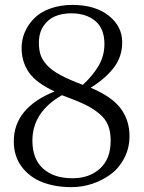

<svg xmlns="http://www.w3.org/2000/svg" viewBox="-20 -748 586 781"><path d="M270 13.2Q204.6 13.2 152.6 -6.8Q100.6 -26.9 68.4 -69.6Q36.1 -112.3 36.1 -172.9Q36.1 -309.1 202.1 -376Q127.4 -410.6 97.7 -453.4Q67.9 -496.1 67.9 -553.2Q67.9 -586.4 80.8 -616.9Q93.8 -647.5 118.2 -672.6Q142.6 -697.8 183.3 -712.9Q224.1 -728 274.9 -728Q366.7 -728 421.9 -684.6Q477.1 -641.1 477.1 -576.2Q477.1 -517.6 443.1 -473.1Q409.2 -428.7 349.1 -391.1Q436 -354.5 471.4 -306.2Q506.8 -257.8 506.8 -194.8Q506.8 -146.5 486.3 -106.2Q465.8 -65.9 431.9 -40.3Q397.9 -14.6 356.2 -0.7Q314.5 13.2 270 13.2ZM316.9 -402.8Q359.9 -442.9 382.3 -482.7Q404.8 -522.5 404.8 -568.8Q404.8 -631.8 367.4 -662.8Q330.1 -693.8 270 -693.8Q234.4 -693.8 205.6 -682.4Q176.8 -670.9 157.5 -643.1Q138.2 -615.2 138.2 -574.2Q138.2 -544.9 145.3 -524.2Q152.3 -503.4 171.6 -482.4Q190.9 -461.4 226.1 -442.6Q261.2 -423.8 316.9 -402.8ZM274.9 -22.9Q343.3 -22.9 386.7 -62.3Q430.2 -101.6 430.2 -175.8Q430.2 -211.9 419.7 -238.3Q409.2 -264.6 383.3 -286.1Q357.4 -307.6 323 -324Q288.6 -340.3 231.9 -360.8Q111.8 -292 111.8 -175.8Q111.8 -101.1 155.5 -62Q199.2 -22.9 274.9 -22.9Z"/></svg>

Font: Literata Light
Style: Regular
Weight: 300
Designer: Latin by Veronika Burian and Jose Scaglione. Greek by Irene Vlachou. Cyrillic by Vera Evstafieva.
Foundry: TypeTogether
Version: Version 3.021